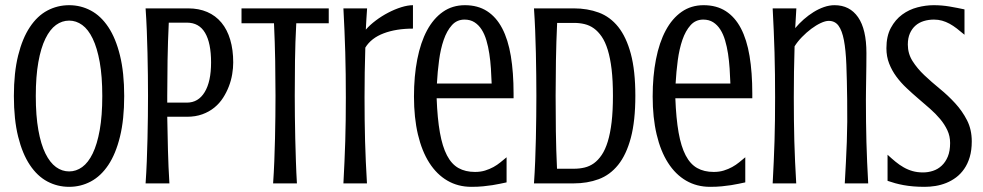

<svg xmlns="http://www.w3.org/2000/svg" viewBox="-20 -703 3769 736"><path d="M456.1 -335Q456.1 -244.6 439.9 -179Q423.8 -113.3 395.3 -70.6Q366.7 -27.8 328.1 -7.3Q289.6 13.2 245.1 13.2Q200.2 13.2 161.6 -7.3Q123 -27.8 94.5 -70.6Q65.9 -113.3 49.6 -179Q33.2 -244.6 33.2 -335Q33.2 -424.8 49.6 -490.5Q65.9 -556.2 94.5 -599.1Q123 -642.1 161.6 -662.6Q200.2 -683.1 245.1 -683.1Q289.6 -683.1 328.1 -662.6Q366.7 -642.1 395.3 -599.1Q423.8 -556.2 439.9 -490.5Q456.1 -424.8 456.1 -335ZM372.1 -335Q372.1 -410.2 362.3 -464.8Q352.5 -519.5 335.4 -554.9Q318.4 -590.3 295.2 -607.2Q272 -624 245.1 -624Q217.8 -624 194.6 -607.2Q171.4 -590.3 154.1 -554.9Q136.7 -519.5 127 -464.8Q117.2 -410.2 117.2 -335Q117.2 -259.3 127 -204.6Q136.7 -149.9 154.1 -114.7Q171.4 -79.6 194.6 -62.7Q217.8 -45.9 245.1 -45.9Q272 -45.9 295.2 -62.7Q318.4 -79.6 335.4 -114.7Q352.5 -149.9 362.3 -204.6Q372.1 -259.3 372.1 -335Z M701.2 -670.9Q742.2 -670.9 774.4 -657Q806.6 -643.1 828.9 -616.2Q851.1 -589.4 862.5 -550.8Q874 -512.2 874 -463.4Q874 -442.4 870.1 -418.7Q866.2 -395 857.4 -372.1Q848.6 -349.1 835 -327.9Q821.3 -306.6 801.5 -290.5Q781.7 -274.4 755.6 -264.9Q729.5 -255.4 696.3 -255.4H621.1Q622.1 -192.9 623.8 -127.7Q625.5 -62.5 629.4 0H538.1Q541 -41.5 542.7 -85.2Q544.4 -128.9 545.4 -172.1Q546.4 -215.3 546.9 -256.8Q547.4 -298.3 547.4 -335.9Q547.4 -373.5 546.9 -415Q546.4 -456.5 545.4 -499.5Q544.4 -542.5 542.7 -585.9Q541 -629.4 538.1 -670.9ZM627 -616.2Q623.5 -543.9 622.3 -471.7Q621.1 -399.4 621.1 -335.9V-309.6H696.3Q740.2 -309.6 764.6 -349.9Q789.1 -390.1 789.1 -463.4Q789.1 -538.1 766.1 -577.1Q743.2 -616.2 696.3 -616.2Z M905.8 -670.9H1240.2V-613.8H1115.7Q1111.8 -542 1110.8 -470.2Q1109.9 -398.4 1109.9 -335.9Q1109.9 -298.3 1110.4 -256.8Q1110.8 -215.3 1111.8 -172.1Q1112.8 -128.9 1114.3 -85.2Q1115.7 -41.5 1118.2 0H1026.9Q1029.8 -41.5 1031.5 -85.2Q1033.2 -128.9 1034.2 -172.1Q1035.2 -215.3 1035.6 -256.8Q1036.1 -298.3 1036.1 -335.9Q1036.1 -398.4 1034.9 -470.2Q1033.7 -542 1030.3 -613.8H905.8Z M1563 -593.3Q1498.5 -593.3 1450.7 -575.2Q1402.8 -557.1 1380.4 -520.5Q1377.4 -425.8 1377.4 -329.6Q1377.4 -284.2 1377.9 -243.2Q1378.4 -202.1 1379.4 -162.6Q1380.4 -123 1382.3 -83.3Q1384.3 -43.5 1386.7 0H1296.4Q1298.8 -43.5 1300.5 -83.3Q1302.2 -123 1303.5 -162.6Q1304.7 -202.1 1305.2 -243.2Q1305.7 -284.2 1305.7 -329.6Q1305.7 -375 1305.2 -417.7Q1304.7 -460.4 1303.5 -502.2Q1302.2 -543.9 1300.5 -585.7Q1298.8 -627.4 1296.4 -670.9H1387.2Q1385.7 -647.9 1384.5 -629.9Q1383.3 -611.8 1382.3 -589.4Q1397.9 -607.4 1420.7 -624.5Q1443.4 -641.6 1468.3 -654.5Q1493.2 -667.5 1518.1 -675.3Q1543 -683.1 1563 -683.1Z M1800.8 -43.9Q1822.3 -43.9 1839.6 -49.3Q1856.9 -54.7 1871.6 -62.7Q1886.2 -70.8 1898.4 -80.8Q1910.6 -90.8 1921.9 -100.1V-3.9Q1909.2 -1.5 1896.2 1.5Q1883.3 4.4 1867.4 6.8Q1851.6 9.3 1832 11.2Q1812.5 13.2 1787.1 13.2Q1735.8 13.2 1695.1 -10.5Q1654.3 -34.2 1625.7 -78.9Q1597.2 -123.5 1582 -187.7Q1566.9 -252 1566.9 -333Q1566.9 -411.1 1579.6 -475.8Q1592.3 -540.5 1616.9 -586.4Q1641.6 -632.3 1678 -657.7Q1714.4 -683.1 1762.2 -683.1Q1811.5 -683.1 1846.9 -660.4Q1882.3 -637.7 1905 -594.5Q1927.7 -551.3 1938.2 -488.3Q1948.7 -425.3 1948.7 -344.2V-326.2H1653.8Q1656.7 -248.5 1666.3 -194.8Q1675.8 -141.1 1693.4 -107.4Q1710.9 -73.7 1737.5 -58.8Q1764.2 -43.9 1800.8 -43.9ZM1864.7 -382.8Q1863.8 -411.1 1861.8 -440.4Q1859.9 -469.7 1855.7 -497.1Q1851.6 -524.4 1844.5 -548.3Q1837.4 -572.3 1826.2 -589.8Q1814.9 -607.4 1798.8 -617.7Q1782.7 -627.9 1760.7 -627.9Q1731.4 -627.9 1712.2 -606.4Q1692.9 -585 1680.9 -550.3Q1668.9 -515.6 1663.1 -471.7Q1657.2 -427.7 1654.8 -382.8Z M2179.7 -670.9Q2231.9 -670.9 2275.4 -654.8Q2318.8 -638.7 2349.9 -599.9Q2380.9 -561 2398.2 -496.6Q2415.5 -432.1 2415.5 -335.9Q2415.5 -239.3 2398.2 -174.6Q2380.9 -109.9 2349.6 -71Q2318.4 -32.2 2274.9 -16.1Q2231.4 0 2178.7 0H2026.9Q2029.8 -41.5 2031.5 -85.2Q2033.2 -128.9 2034.2 -172.1Q2035.2 -215.3 2035.6 -256.8Q2036.1 -298.3 2036.1 -335.9Q2036.1 -373.5 2035.6 -415Q2035.2 -456.5 2034.2 -499.5Q2033.2 -542.5 2031.5 -585.9Q2029.8 -629.4 2026.9 -670.9ZM2115.7 -615.2Q2112.3 -543 2111.1 -470.9Q2109.9 -398.9 2109.9 -335.9Q2109.9 -272.9 2110.8 -200.4Q2111.8 -127.9 2115.2 -56.2H2180.7Q2201.7 -56.2 2220.9 -60.8Q2240.2 -65.4 2256.6 -77.1Q2272.9 -88.9 2286.6 -109.1Q2300.3 -129.4 2309.8 -160.4Q2319.3 -191.4 2324.5 -234.6Q2329.6 -277.8 2329.6 -335.9Q2329.6 -394 2324.5 -437.3Q2319.3 -480.5 2309.8 -511.5Q2300.3 -542.5 2286.6 -562.5Q2272.9 -582.5 2256.6 -594.2Q2240.2 -606 2220.9 -610.6Q2201.7 -615.2 2180.7 -615.2Z M2715.8 -43.9Q2737.3 -43.9 2754.6 -49.3Q2772 -54.7 2786.6 -62.7Q2801.3 -70.8 2813.5 -80.8Q2825.7 -90.8 2836.9 -100.1V-3.9Q2824.2 -1.5 2811.3 1.5Q2798.3 4.4 2782.5 6.8Q2766.6 9.3 2747.1 11.2Q2727.5 13.2 2702.1 13.2Q2650.9 13.2 2610.1 -10.5Q2569.3 -34.2 2540.8 -78.9Q2512.2 -123.5 2497.1 -187.7Q2481.9 -252 2481.9 -333Q2481.9 -411.1 2494.6 -475.8Q2507.3 -540.5 2532 -586.4Q2556.6 -632.3 2593 -657.7Q2629.4 -683.1 2677.2 -683.1Q2726.6 -683.1 2762 -660.4Q2797.4 -637.7 2820.1 -594.5Q2842.8 -551.3 2853.3 -488.3Q2863.8 -425.3 2863.8 -344.2V-326.2H2568.8Q2571.8 -248.5 2581.3 -194.8Q2590.8 -141.1 2608.4 -107.4Q2626 -73.7 2652.6 -58.8Q2679.2 -43.9 2715.8 -43.9ZM2779.8 -382.8Q2778.8 -411.1 2776.9 -440.4Q2774.9 -469.7 2770.8 -497.1Q2766.6 -524.4 2759.5 -548.3Q2752.4 -572.3 2741.2 -589.8Q2730 -607.4 2713.9 -617.7Q2697.8 -627.9 2675.8 -627.9Q2646.5 -627.9 2627.2 -606.4Q2607.9 -585 2595.9 -550.3Q2584 -515.6 2578.1 -471.7Q2572.3 -427.7 2569.8 -382.8Z M3227.5 -321.3Q3226.6 -397.5 3224.4 -454.3Q3222.2 -511.2 3215.1 -548.6Q3208 -585.9 3194.3 -604.5Q3180.7 -623 3156.7 -623Q3144 -623 3126.2 -614.7Q3108.4 -606.4 3089.8 -592.5Q3071.3 -578.6 3054.2 -561Q3037.1 -543.5 3025.9 -525.4Q3022.9 -428.7 3022.9 -329.6Q3022.9 -284.2 3023.4 -243.2Q3023.9 -202.1 3024.9 -162.6Q3025.9 -123 3027.8 -83.3Q3029.8 -43.5 3032.2 0H2941.9Q2944.3 -43.5 2946 -83.3Q2947.8 -123 2949 -162.6Q2950.2 -202.1 2950.7 -243.2Q2951.2 -284.2 2951.2 -329.6Q2951.2 -375 2950.7 -417.7Q2950.2 -460.4 2949 -502.2Q2947.8 -543.9 2946 -585.7Q2944.3 -627.4 2941.9 -670.9H3032.7L3028.3 -595.2Q3043 -612.8 3061 -628.7Q3079.1 -644.5 3098.6 -656.7Q3118.2 -668.9 3138.7 -676Q3159.2 -683.1 3179.2 -683.1Q3237.3 -683.1 3269.3 -637Q3301.3 -590.8 3301.3 -499.5Q3301.3 -477.1 3301 -451.4Q3300.8 -425.8 3300.3 -401.1Q3299.8 -376.5 3299.6 -355.5Q3299.3 -334.5 3299.3 -321.3Q3299.3 -275.9 3299.8 -236.3Q3300.3 -196.8 3301.3 -158.7Q3302.2 -120.6 3304 -82Q3305.7 -43.5 3308.1 0H3218.3Q3220.7 -43.5 3222.7 -82Q3224.6 -120.6 3226.1 -158.7Q3227.5 -196.8 3227.8 -236.3Q3228 -275.9 3227.5 -321.3Z M3518.1 -42Q3537.6 -42 3556.4 -48.1Q3575.2 -54.2 3589.8 -67.9Q3604.5 -81.5 3613.3 -102.8Q3622.1 -124 3622.1 -154.8Q3622.1 -181.2 3611.6 -203.6Q3601.1 -226.1 3584 -246.6Q3566.9 -267.1 3544.9 -286.4Q3522.9 -305.7 3500 -325.2Q3477.1 -344.7 3455.1 -365.5Q3433.1 -386.2 3416 -409.4Q3398.9 -432.6 3388.4 -459.5Q3377.9 -486.3 3377.9 -518.1Q3377.9 -564.5 3395 -596.2Q3412.1 -627.9 3438.5 -647.2Q3464.8 -666.5 3496.8 -674.8Q3528.8 -683.1 3559.1 -683.1Q3590.8 -683.1 3620.4 -678Q3649.9 -672.9 3677.2 -667V-569.8Q3661.6 -583 3647.7 -593.8Q3633.8 -604.5 3619.9 -612.1Q3606 -619.6 3591.3 -623.8Q3576.7 -627.9 3560.1 -627.9Q3539.6 -627.9 3521.2 -622.3Q3502.9 -616.7 3489.5 -605Q3476.1 -593.3 3468 -575.2Q3460 -557.1 3460 -532.2Q3460 -497.6 3478 -469Q3496.1 -440.4 3523.4 -414.6Q3550.8 -388.7 3582.5 -362.8Q3614.3 -336.9 3641.6 -307.1Q3668.9 -277.3 3687 -241.9Q3705.1 -206.5 3705.1 -161.1Q3705.1 -127 3697.3 -100.8Q3689.5 -74.7 3676 -55.4Q3662.6 -36.1 3645 -22.9Q3627.4 -9.8 3607.4 -1.7Q3587.4 6.3 3566.2 9.8Q3544.9 13.2 3524.9 13.2Q3501 13.2 3481 11.5Q3460.9 9.8 3443.6 6.6Q3426.3 3.4 3411.4 -0.7Q3396.5 -4.9 3382.3 -9.8V-109.9Q3397.5 -95.7 3412.6 -83.3Q3427.7 -70.8 3444.1 -61.5Q3460.4 -52.2 3478.5 -47.1Q3496.6 -42 3518.1 -42Z"/></svg>

Font: Crushed
Style: Regular
Weight: 400
Width: 3
Designer: Astigmatic (AOETI)
Foundry: Astigmatic (AOETI)
Version: Version 001.000